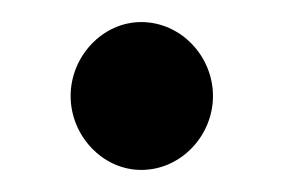

<svg xmlns="http://www.w3.org/2000/svg" viewBox="-20 -389 259 174"><path d="M44 -302C44 -266 73 -235 108 -235C144 -235 173 -266 173 -302C173 -338 144 -369 108 -369C73 -369 44 -338 44 -302Z"/></svg>

Font: Ampere
Style: SC
Weight: 400
Version: Version 1